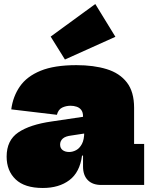

<svg xmlns="http://www.w3.org/2000/svg" viewBox="-20 -920 744 955"><path d="M484 0Q440.5 0 416.8 -24Q393 -48 393 -92V-187L407 -207L399 -263L393 -289V-341Q393 -361.5 384.2 -373Q375.5 -384.5 361.2 -389.2Q347 -394 331 -394Q308.5 -394 289.2 -384.8Q270 -375.5 263 -349L36 -376Q44.5 -440.5 79 -490.2Q113.5 -540 181.8 -568Q250 -596 360 -596Q446 -596 510.5 -576.2Q575 -556.5 611 -510Q647 -463.5 647 -384V-204H697V0ZM193 15Q102.5 15 57.8 -27.8Q13 -70.5 13 -141Q13 -222 70.8 -261.2Q128.5 -300.5 238 -316L420 -343V-259L335 -246Q305 -242.5 292 -230.5Q279 -218.5 279 -201Q279 -183 291.5 -173.5Q304 -164 324 -164Q341.5 -164 358.8 -173.2Q376 -182.5 387.5 -204Q399 -225.5 399 -263L422 -146H388Q377 -63 325.2 -24Q273.5 15 193 15ZM454 -900 554 -737 303 -624 232 -738Z"/></svg>

Font: Hepta Slab Black
Style: Regular
Weight: 900
Designer: Michael LaGattuta
Foundry: Michael LaGattuta
Version: Version 1.102